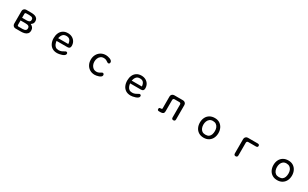

<svg xmlns="http://www.w3.org/2000/svg" viewBox="374 -2525 7252 4521"><g transform="rotate(30 4000.0 -265.0)"><path d="M377.9 -10.7Q345.7 -10.7 321.8 -34.2Q297.9 -57.6 297.9 -89.8V-439.5Q297.9 -471.7 321.8 -495.1Q345.7 -518.6 377.9 -518.6H519.5Q566.4 -518.6 607.9 -507.8Q649.4 -497.1 675.8 -467.8Q702.1 -438.5 702.1 -383.8Q702.1 -349.6 684.1 -324.2Q666 -298.8 637.7 -282.2Q679.7 -263.7 703.1 -232.4Q726.6 -201.2 726.6 -154.3Q726.6 -97.7 697.8 -66.4Q668.9 -35.2 624.5 -22.9Q580.1 -10.7 531.2 -10.7ZM389.6 -307.6H519.5Q556.6 -307.6 583.5 -322.3Q610.4 -336.9 610.4 -378.9Q610.4 -406.2 597.2 -420.4Q584 -434.6 563 -439.9Q542 -445.3 519.5 -445.3H420.9Q407.2 -445.3 398.4 -437Q389.6 -428.7 389.6 -415ZM420.9 -84H532.2Q558.6 -84 582 -90.3Q605.5 -96.7 620.1 -112.8Q634.8 -128.9 634.8 -159.2Q634.8 -196.3 615.7 -211.9Q596.7 -227.5 568.4 -231Q540 -234.4 511.7 -234.4H389.6V-114.3Q389.6 -100.6 398.4 -92.3Q407.2 -84 420.9 -84Z M1516.6 2.9Q1434.6 2.9 1380.4 -32.2Q1326.2 -67.4 1298.8 -128.9Q1271.5 -190.4 1271.5 -267.6Q1271.5 -342.8 1297.9 -402.8Q1324.2 -462.9 1377.4 -498.5Q1430.7 -534.2 1509.8 -534.2Q1574.2 -534.2 1625 -506.8Q1675.8 -479.5 1705.1 -430.7Q1734.4 -381.8 1734.4 -316.4Q1734.4 -241.2 1658.2 -241.2H1364.3Q1369.1 -197.3 1384.8 -159.2Q1400.4 -121.1 1431.2 -98.1Q1461.9 -75.2 1511.7 -75.2Q1557.6 -75.2 1593.3 -90.8Q1628.9 -106.4 1652.8 -122.1Q1676.8 -137.7 1687.5 -137.7Q1727.5 -137.7 1727.5 -97.7Q1727.5 -71.3 1702.6 -52.2Q1677.7 -33.2 1642.1 -21Q1606.4 -8.8 1571.8 -2.9Q1537.1 2.9 1516.6 2.9ZM1364.3 -315.4H1640.6Q1637.7 -378.9 1607.4 -418.9Q1577.1 -459 1508.8 -459Q1442.4 -459 1409.2 -417.5Q1376 -376 1364.3 -315.4Z M2538.1 2.9Q2460.9 2.9 2403.3 -32.2Q2345.7 -67.4 2314 -127.9Q2282.2 -188.5 2282.2 -263.7Q2282.2 -339.8 2314.9 -400.9Q2347.7 -461.9 2406.7 -497.6Q2465.8 -533.2 2543 -533.2Q2562.5 -533.2 2592.3 -527.8Q2622.1 -522.5 2650.9 -511.2Q2679.7 -500 2699.2 -481.9Q2718.8 -463.9 2718.8 -438.5Q2718.8 -418 2709.5 -405.3Q2700.2 -392.6 2677.7 -392.6Q2666 -392.6 2647 -406.7Q2627.9 -420.9 2600.1 -435.1Q2572.3 -449.2 2533.2 -449.2Q2481.4 -449.2 2447.3 -422.9Q2413.1 -396.5 2396 -354.5Q2378.9 -312.5 2378.9 -265.6Q2378.9 -217.8 2397.5 -175.8Q2416 -133.8 2451.7 -107.4Q2487.3 -81.1 2539.1 -81.1Q2575.2 -81.1 2602.5 -94.7Q2629.9 -108.4 2649.4 -121.6Q2668.9 -134.8 2679.7 -134.8Q2702.1 -134.8 2711.9 -122.6Q2721.7 -110.4 2721.7 -88.9Q2721.7 -64.5 2700.7 -46.9Q2679.7 -29.3 2648.4 -18.1Q2617.2 -6.8 2586.9 -2Q2556.6 2.9 2538.1 2.9Z M3516.6 2.9Q3434.6 2.9 3380.4 -32.2Q3326.2 -67.4 3298.8 -128.9Q3271.5 -190.4 3271.5 -267.6Q3271.5 -342.8 3297.9 -402.8Q3324.2 -462.9 3377.4 -498.5Q3430.7 -534.2 3509.8 -534.2Q3574.2 -534.2 3625 -506.8Q3675.8 -479.5 3705.1 -430.7Q3734.4 -381.8 3734.4 -316.4Q3734.4 -241.2 3658.2 -241.2H3364.3Q3369.1 -197.3 3384.8 -159.2Q3400.4 -121.1 3431.2 -98.1Q3461.9 -75.2 3511.7 -75.2Q3557.6 -75.2 3593.3 -90.8Q3628.9 -106.4 3652.8 -122.1Q3676.8 -137.7 3687.5 -137.7Q3727.5 -137.7 3727.5 -97.7Q3727.5 -71.3 3702.6 -52.2Q3677.7 -33.2 3642.1 -21Q3606.4 -8.8 3571.8 -2.9Q3537.1 2.9 3516.6 2.9ZM3364.3 -315.4H3640.6Q3637.7 -378.9 3607.4 -418.9Q3577.1 -459 3508.8 -459Q3442.4 -459 3409.2 -417.5Q3376 -376 3364.3 -315.4Z M4678.7 2.9Q4631.8 2.9 4631.8 -46.9V-396.5Q4631.8 -416 4620.6 -427.7Q4609.4 -439.5 4589.8 -439.5H4459Q4439.5 -439.5 4428.2 -427.7Q4417 -416 4417 -396.5V-88.9Q4417 -46.9 4393.6 -28.8Q4370.1 -10.7 4330.1 -10.7H4280.3Q4238.3 -10.7 4238.3 -50.8Q4238.3 -72.3 4246.6 -80.1Q4254.9 -87.9 4267.6 -89.4Q4280.3 -90.8 4293 -90.8Q4305.7 -90.8 4314 -95.2Q4322.3 -99.6 4322.3 -114.3V-438.5Q4322.3 -473.6 4346.7 -496.1Q4371.1 -518.6 4405.3 -518.6H4644.5Q4677.7 -518.6 4702.1 -495.6Q4726.6 -472.7 4726.6 -438.5V-46.9Q4726.6 2.9 4678.7 2.9Z M5500 2.9Q5420.9 2.9 5364.3 -32.2Q5307.6 -67.4 5277.8 -128.4Q5248 -189.5 5248 -265.6Q5248 -343.8 5278.8 -404.3Q5309.6 -464.8 5367.2 -499Q5424.8 -533.2 5504.9 -533.2Q5583 -533.2 5638.2 -497.1Q5693.4 -460.9 5722.7 -400.4Q5752 -339.8 5752 -265.6Q5752 -189.5 5722.2 -128.9Q5692.4 -68.4 5635.7 -32.7Q5579.1 2.9 5500 2.9ZM5500 -80.1Q5559.6 -80.1 5593.3 -104.5Q5627 -128.9 5641.6 -171.4Q5656.2 -213.9 5656.2 -267.6Q5656.2 -318.4 5639.2 -359.4Q5622.1 -400.4 5586.9 -425.3Q5551.8 -450.2 5497.1 -450.2Q5444.3 -450.2 5410.6 -423.8Q5377 -397.5 5360.4 -355.5Q5343.8 -313.5 5343.8 -265.6Q5343.8 -215.8 5359.9 -173.3Q5376 -130.9 5410.6 -105.5Q5445.3 -80.1 5500 -80.1Z M6373 3.9Q6346.7 3.9 6335.9 -10.7Q6325.2 -25.4 6325.2 -49.8V-436.5Q6325.2 -470.7 6349.1 -494.6Q6373 -518.6 6406.2 -518.6H6671.9Q6694.3 -518.6 6708.5 -509.8Q6722.7 -501 6722.7 -476.6Q6722.7 -453.1 6708 -444.3Q6693.4 -435.5 6671.9 -435.5H6468.8Q6421.9 -435.5 6421.9 -388.7V-49.8Q6421.9 -25.4 6410.2 -10.7Q6398.4 3.9 6373 3.9Z M7500 2.9Q7420.9 2.9 7364.3 -32.2Q7307.6 -67.4 7277.8 -128.4Q7248 -189.5 7248 -265.6Q7248 -343.8 7278.8 -404.3Q7309.6 -464.8 7367.2 -499Q7424.8 -533.2 7504.9 -533.2Q7583 -533.2 7638.2 -497.1Q7693.4 -460.9 7722.7 -400.4Q7752 -339.8 7752 -265.6Q7752 -189.5 7722.2 -128.9Q7692.4 -68.4 7635.7 -32.7Q7579.1 2.9 7500 2.9ZM7500 -80.1Q7559.6 -80.1 7593.3 -104.5Q7627 -128.9 7641.6 -171.4Q7656.2 -213.9 7656.2 -267.6Q7656.2 -318.4 7639.2 -359.4Q7622.1 -400.4 7586.9 -425.3Q7551.8 -450.2 7497.1 -450.2Q7444.3 -450.2 7410.6 -423.8Q7377 -397.5 7360.4 -355.5Q7343.8 -313.5 7343.8 -265.6Q7343.8 -215.8 7359.9 -173.3Q7376 -130.9 7410.6 -105.5Q7445.3 -80.1 7500 -80.1Z"/></g></svg>

Font: Kosugi Maru
Style: Regular
Weight: 400
Designer: MOTOYA
Version: Version 4.002